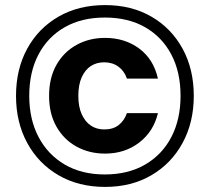

<svg xmlns="http://www.w3.org/2000/svg" viewBox="-20 -729 824 755"><path d="M393 6Q289 6 210 -40Q131 -86 87 -167Q43 -248 43 -352Q43 -457 87 -537.5Q131 -618 210 -663.5Q289 -709 393 -709Q497 -709 575.5 -663.5Q654 -618 698 -537.5Q742 -457 742 -352Q742 -248 698 -167Q654 -86 575.5 -40Q497 6 393 6ZM393 -125Q331 -125 281 -152.5Q231 -180 202 -231Q173 -282 173 -352Q173 -423 202 -474Q231 -525 281 -552.5Q331 -580 393 -580Q471 -580 527.5 -538Q584 -496 601 -420H479Q469 -450 445.5 -467Q422 -484 390 -484Q360 -484 337.5 -469.5Q315 -455 301.5 -425.5Q288 -396 288 -352Q288 -309 301.5 -279.5Q315 -250 337.5 -235Q360 -220 390 -220Q425 -220 447 -237.5Q469 -255 479 -284H601Q584 -212 527.5 -168.5Q471 -125 393 -125ZM392 -43Q484 -43 551 -82Q618 -121 654 -190.5Q690 -260 690 -352Q690 -446 653.5 -515Q617 -584 550.5 -622Q484 -660 392 -660Q301 -660 234.5 -622Q168 -584 131.5 -515Q95 -446 95 -352Q95 -260 131.5 -190.5Q168 -121 234.5 -82Q301 -43 392 -43Z"/></svg>

Font: DM Sans 17pt ExtraBold
Style: Regular
Weight: 800
Version: Version 4.004;gftools[0.9.30]